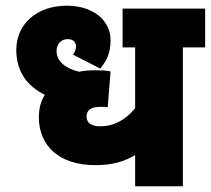

<svg xmlns="http://www.w3.org/2000/svg" viewBox="-20 -652 738 672"><path d="M698 -486V-622H409V-486H453V-273C421 -234 380 -210 331 -210C302 -210 283 -220 283 -244C283 -267 299 -278 331 -278C339 -278 349 -278 357 -277L367 -402C355 -405 330 -406 315 -406C295 -406 275 -405 257 -401C214 -411 178 -435 178 -473C178 -500 195 -515 217 -515C236 -515 246 -505 246 -489C246 -477 240 -467 235 -461L331 -412C353 -440 367 -465 367 -511C367 -578 310 -632 213 -632C110 -632 37 -569 37 -477C37 -399 78 -349 137 -320C122 -297 116 -270 116 -242C116 -141 188 -74 313 -74C373 -74 413 -86 453 -109V0H620V-486Z"/></svg>

Font: Noto Sans Devanagari UI SemiCondensed Black
Style: Regular
Weight: 900
Width: 4
Designer: Jelle Bosma - Monotype Design Team
Foundry: Monotype Imaging Inc.
Version: Version 2.004